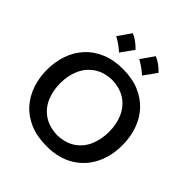

<svg xmlns="http://www.w3.org/2000/svg" viewBox="-266 -1212 1413 1413"><g transform="rotate(45 440.5 -505.5)"><path d="M444.8 13.2Q343.8 13.2 269 -18.8Q194.3 -50.8 145.5 -106.4Q96.7 -162.1 72.5 -234.1Q48.3 -306.2 48.3 -386.2Q48.3 -470.7 73.7 -543.5Q99.1 -616.2 148.9 -670.7Q198.7 -725.1 272 -755.9Q345.2 -786.6 440.9 -786.6Q538.1 -786.6 611.8 -755.6Q685.5 -724.6 735.1 -669.7Q784.7 -614.7 809.6 -542Q834.5 -469.2 834.5 -386.2Q834.5 -272 788.8 -181.6Q743.2 -91.3 656 -39.1Q568.8 13.2 444.8 13.2ZM442.4 -99.1Q530.3 -102.5 586.2 -142.3Q642.1 -182.1 668.7 -246.3Q695.3 -310.5 695.3 -386.2Q695.3 -467.8 666.7 -531.5Q638.2 -595.2 581.8 -633.1Q525.4 -670.9 442.4 -673.8Q356.4 -670.9 299.8 -631.6Q243.2 -592.3 215.3 -528.3Q187.5 -464.4 187.5 -386.2Q187.5 -309.1 214.6 -245.1Q241.7 -181.2 298.1 -141.8Q354.5 -102.5 442.4 -99.1ZM544.5 -1023.9Q570.3 -1013.7 595.5 -995.4Q620.7 -977.1 645.5 -951.9Q628.3 -927.2 610.3 -902.2Q592.3 -877.2 573.5 -851.5Q528.4 -892.8 473.6 -922.4Q491.8 -948.1 509.3 -973.1Q526.8 -998.1 544.5 -1023.9ZM305.2 -1023.9Q331 -1013.7 356.2 -995.4Q381.5 -977.1 406.2 -951.9Q389 -927.2 371 -902.2Q353 -877.2 334.2 -851.5Q289.1 -892.8 234.3 -922.4Q252.6 -948.1 270 -973.1Q287.5 -998.1 305.2 -1023.9Z"/></g></svg>

Font: Pinar-DS1-FD SemiBold
Style: Regular
Weight: 600
Designer: Amin Abedi
Version: Version 3.000